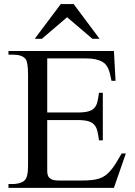

<svg xmlns="http://www.w3.org/2000/svg" viewBox="-20 -909 651 929"><path d="M531.2 0H21V-18.6H43.9Q48.3 -18.6 54.9 -19.3Q61.5 -20 69.1 -21.7Q76.7 -23.4 84 -26.4Q91.3 -29.3 96.2 -33.7Q101.1 -38.1 104.7 -43.5Q108.4 -48.8 110.8 -58.1Q113.3 -67.4 114.5 -81.5Q115.7 -95.7 115.7 -117.7V-547.4Q115.7 -579.6 112.3 -598.9Q108.9 -618.2 103 -624.5Q85.4 -644.5 43.9 -644.5H21V-662.1H531.2L539.1 -518.1H519.5Q516.1 -532.2 513.4 -545.7Q510.7 -559.1 506.1 -571.3Q501.5 -583.5 494.1 -593.5Q486.8 -603.5 473.9 -610.8Q460.9 -618.2 441.2 -622.3Q421.4 -626.5 392.1 -626.5H208.5V-364.7H354.5Q388.2 -364.7 407.5 -370.1Q426.8 -375.5 437 -387.2Q447.3 -398.9 451.4 -417Q455.6 -435.1 459 -460H477.5V-230H459Q455.6 -255.9 451.2 -274.4Q446.8 -293 436.5 -304.9Q426.3 -316.9 407.2 -322.5Q388.2 -328.1 354.5 -328.1H208.5V-80.1Q208.5 -66.9 213.1 -56.9Q217.8 -46.9 229.5 -41.3Q241.2 -35.6 264.6 -35.6H376.5Q403.3 -35.6 423.8 -37.8Q444.3 -40 460.7 -45.4Q477.1 -50.8 490 -60.3Q502.9 -69.8 515.4 -84.2Q527.8 -98.6 540.5 -118.9Q553.2 -139.2 568.8 -166.5H588.9ZM427.2 -721.2 304.7 -825.7 182.6 -721.2H147.9L273.9 -889.2H336.4L461.9 -721.2Z"/></svg>

Font: Doulos SIL Viet
Style: Regular
Weight: 400
Designer: Walt Agee, Victor Gaultney, Peter Martin, Debbi Hosken, Becca Hirsbrunner
Foundry: SIL International
Version: Version 5.000